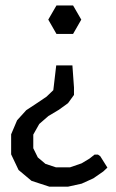

<svg xmlns="http://www.w3.org/2000/svg" viewBox="-20 -526 438 724"><path d="M385 106 369.5 120.5 332 146.5 288 166.5 236 178H206H166.5L99 156L50 115L22 56V18.5V-19.5L44.5 -72.5L79 -110.5L120 -137.5L155.5 -161.5L181 -186L183 -202.5L192 -279.5H253L259 -196V-190V-168L236.5 -137L202 -112L162.5 -88.5L128 -58.5L105.5 -18.5V11V33L122.5 67.5L151.5 92L191 105H213.5H244L287.5 90L317.5 72L336.5 57H342.5H349.5L358 63L361.5 68.5ZM286.5 -452 255.5 -505.5H193L162 -452L193 -398H255.5Z"/></svg>

Font: LatoHex
Style: Regular
Weight: 400
Designer: Lukasz Dziedzic
Foundry: tyPoland Lukasz Dziedzic
Version: Version 1.104; Western+Polish opensource